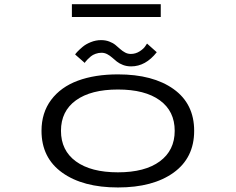

<svg xmlns="http://www.w3.org/2000/svg" viewBox="-20 -856 1090 888"><path d="M312.5 -836.5H723.5V-777.5H312.5ZM586.5 -549Q566 -549 549 -555.5Q532 -562 520.5 -571.2Q509 -580.5 498.5 -589.8Q488 -599 475.8 -605.5Q463.5 -612 449.5 -612Q435.5 -612 422.2 -607.2Q409 -602.5 400.5 -595.5Q392 -588.5 385.2 -581.5Q378.5 -574.5 375 -570L372 -565L327.5 -604Q329.5 -608 338.2 -617.2Q347 -626.5 362 -639.2Q377 -652 400.2 -661.2Q423.5 -670.5 447.5 -670.5Q468 -670.5 485.2 -664Q502.5 -657.5 514 -648Q525.5 -638.5 536 -629Q546.5 -619.5 558.8 -613Q571 -606.5 585 -606.5Q607 -606.5 625.8 -618.5Q644.5 -630.5 652 -642.5L660 -654.5L705 -614.5Q653.5 -549 586.5 -549ZM172 -251Q172 -334.5 216.5 -394Q261 -453.5 340 -482.8Q419 -512 525.5 -512Q687.5 -512 782.8 -444Q878 -376 878 -251Q878 -126 782.8 -57.5Q687.5 11 525.5 11Q363.5 11 267.8 -57.5Q172 -126 172 -251ZM788 -251Q788 -342 719.2 -392Q650.5 -442 525.5 -442Q400.5 -442 331.2 -392Q262 -342 262 -251Q262 -160 331.2 -109.5Q400.5 -59 525.5 -59Q650.5 -59 719.2 -109.8Q788 -160.5 788 -251Z"/></svg>

Font: League Mono Extended Light
Style: Regular
Weight: 300
Width: 9
Designer: Tyler Finck
Foundry: The League of Moveable Type / Tyler Finck
Version: Version 2.210